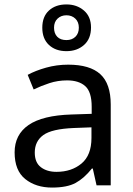

<svg xmlns="http://www.w3.org/2000/svg" viewBox="-20 -837 601 867"><path d="M288 -545Q386 -545 433 -502Q480 -459 480 -365V0H416L399 -76H395Q360 -32 321.5 -11Q283 10 215 10Q142 10 94 -28.5Q46 -67 46 -149Q46 -229 109 -272.5Q172 -316 303 -320L394 -323V-355Q394 -422 365 -448Q336 -474 283 -474Q241 -474 203 -461.5Q165 -449 132 -433L105 -499Q140 -518 188 -531.5Q236 -545 288 -545ZM314 -259Q214 -255 175.5 -227Q137 -199 137 -148Q137 -103 164.5 -82Q192 -61 235 -61Q303 -61 348 -98.5Q393 -136 393 -214V-262ZM280 -606Q231 -606 201 -634Q171 -662 171 -712Q171 -762 201 -789.5Q231 -817 280 -817Q327 -817 359 -789.5Q391 -762 391 -713Q391 -662 359.5 -634Q328 -606 280 -606ZM280 -656Q305 -656 320.5 -671Q336 -686 336 -712Q336 -738 320 -753Q304 -768 280 -768Q256 -768 240 -753Q224 -738 224 -712Q224 -686 238.5 -671Q253 -656 280 -656Z"/></svg>

Font: Noto Sans Khudawadi
Style: Regular
Weight: 400
Designer: Monotype Design Team
Foundry: Monotype Imaging Inc.
Version: Version 2.003; ttfautohint (v1.8.4.7-5d5b)